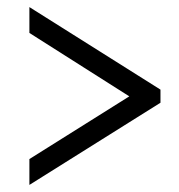

<svg xmlns="http://www.w3.org/2000/svg" viewBox="-20 -629 505 542"><path d="M63 -107 433 -339V-376L63 -609V-536L345 -357L63 -180Z"/></svg>

Font: Noto Serif Tamil Condensed SemiBold
Style: Italic
Weight: 600
Width: 3
Italic angle: -12°
Designer: Indian Type Foundry, Tom Grace, and the Monotype Design Team
Foundry: Monotype Imaging Inc.
Version: Version 2.003